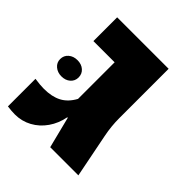

<svg xmlns="http://www.w3.org/2000/svg" viewBox="-171 -699 815 815"><g transform="rotate(45 237.0 -291.5)"><path d="M3.4 0ZM3.4 4.4V-161.1Q36.1 -156.2 58.6 -156.2Q106.4 -156.2 138.4 -173.1Q170.4 -189.9 191.4 -228.5V-448.2H64V-590.8H373V-294.4Q373 -246.1 382.8 -197.3L421.9 0H252.9L217.3 -141.1H214.4Q206.1 -97.7 182.6 -64Q159.2 -30.3 124.3 -11.2Q89.4 7.8 48.3 7.8Q28.3 7.8 3.4 4.4ZM18.1 -294.4Q18.1 -315.9 33.9 -329.6Q49.8 -343.3 73.7 -343.3Q98.1 -343.3 113.5 -329.6Q128.9 -315.9 128.9 -294.4Q128.9 -273.4 113.5 -259.8Q98.1 -246.1 73.7 -246.1Q50.3 -246.1 34.2 -259.8Q18.1 -273.4 18.1 -294.4Z"/></g></svg>

Font: Heebo Black
Style: Regular
Weight: 900
Designer: Oded Ezer
Foundry: Meir Sadan
Version: Version 2.001; ttfautohint (v1.5.14-ce02) -l 8 -r 50 -G 200 